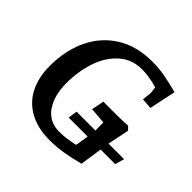

<svg xmlns="http://www.w3.org/2000/svg" viewBox="-180 -902 1100 1100"><g transform="rotate(45 370.0 -352.5)"><path d="M61 -287Q61 -412 107.5 -510Q154 -608 243.5 -664Q333 -720 459 -720Q515 -720 562.5 -711Q610 -702 673 -686L639 -524L574 -529L580 -581Q581 -590 575 -627Q507 -647 449 -647Q368 -647 311 -596.5Q254 -546 226 -463.5Q198 -381 198 -285Q198 -184 241.5 -121Q285 -58 368 -58Q420 -58 488 -74L501 -154H347L355 -210H508L507 -275L408 -283L423 -359H531Q573 -359 621 -362L641 -341L635 -312L614 -210H740L724 -154H606L586 -19Q520 -2 469 6.5Q418 15 360 15Q264 15 196.5 -22.5Q129 -60 95 -128Q61 -196 61 -287Z"/></g></svg>

Font: Andada Pro
Style: Bold Italic
Weight: 700
Italic angle: -7°
Designer: Carolina Giovagnoli
Foundry: Huerta Tipografica
Version: Version 3.005; ttfautohint (v1.8.4)